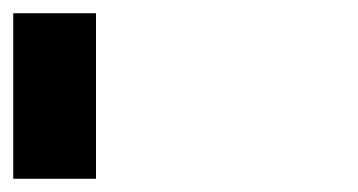

<svg xmlns="http://www.w3.org/2000/svg" viewBox="-20 -145 540 290"><path d="M125 -125V125H0V-125Z"/></svg>

Font: Bytesized
Style: Regular
Weight: 400
Monospace: yes
Designer: baltdev
Version: Version 1.000